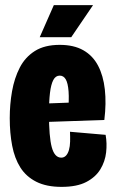

<svg xmlns="http://www.w3.org/2000/svg" viewBox="-20 -716 453 749"><path d="M220 13Q161 13 121.5 -7Q82 -27 59.5 -62.5Q37 -98 27.5 -147.5Q18 -197 18 -255Q18 -309 27 -360Q36 -411 57 -452Q78 -493 116 -517Q154 -541 213 -541Q268 -541 305 -520Q342 -499 362.5 -460Q383 -421 389 -367Q395 -313 387 -248L125 -239V-311L260 -316L245 -272Q250 -327 247.5 -359.5Q245 -392 236.5 -406.5Q228 -421 213 -421Q197 -421 188 -404Q179 -387 175 -354Q171 -321 171 -273Q171 -182 182 -141.5Q193 -101 219 -101Q230 -101 237.5 -109Q245 -117 249 -131Q253 -145 253.5 -163.5Q254 -182 253 -202L392 -190Q398 -157 394 -121.5Q390 -86 371.5 -55.5Q353 -25 316.5 -6Q280 13 220 13ZM258 -571H135L190 -696H343Z"/></svg>

Font: Bricolage Grotesque 72pt Condensed ExtraBold
Style: Regular
Weight: 800
Width: 3
Designer: Mathieu Triay
Foundry: Atelier Triay
Version: Version 1.001;gftools[0.9.33.dev8+g029e19f]